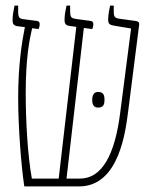

<svg xmlns="http://www.w3.org/2000/svg" viewBox="-20 -667 543 687"><path d="M67 0H263C409 0 430 -205 439 -272L478 -579C479 -588 473 -591 465 -592L407 -600C386 -603 387 -611 387 -635V-647H374C373 -642 367 -616 367 -598C367 -580 373 -578 389 -575L449 -565L410 -263C391 -113 345 -28 266 -28H218L280 -567L310 -563C312 -568 314 -573 314 -581C314 -587 311 -591 305 -592L253 -599C234 -602 231 -605 231 -629V-647H218C214 -628 211 -613 211 -596C211 -582 215 -576 230 -574L253 -571L190 -28H94C79 -110 72 -235 72 -334C72 -461 86 -528 95 -566L118 -563C120 -568 122 -573 122 -581C122 -587 119 -591 113 -592L67 -598C48 -600 45 -604 45 -629V-647H32C28 -628 25 -612 25 -595C25 -581 29 -575 44 -573L69 -570C59 -520 45 -436 45 -318C45 -212 56 -71 67 0ZM310 -310C310 -295 314 -282 331 -282C351 -282 354 -295 354 -310C354 -325 351 -338 331 -338C315 -338 310 -325 310 -310Z"/></svg>

Font: Noto Serif Hebrew ExtraCondensed Thin
Style: Regular
Weight: 100
Width: 2
Designer: Monotype Design Team
Foundry: Monotype Imaging Inc.
Version: Version 2.004